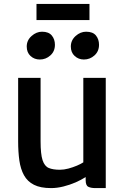

<svg xmlns="http://www.w3.org/2000/svg" viewBox="-20 -956 648 984"><path d="M242 8Q187.5 8 154 -9Q120.5 -26 103 -57.8Q85.5 -89.5 79.2 -133.5Q73 -177.5 73 -231V-557H188V-232Q188 -166 198.2 -135Q208.5 -104 230.2 -95Q252 -86 287 -86Q307.5 -86 330.8 -92.2Q354 -98.5 374.5 -107.2Q395 -116 407 -124V-557H522V8H469Q446 8 432.5 1.2Q419 -5.5 419 -33V-48.5Q397 -34.5 368 -21.5Q338 -8.5 305 -0.2Q272 8 242 8ZM184 -651Q156 -651 136.5 -669Q117 -687 117 -717.5Q117 -749.5 141.8 -771.5Q166.5 -793.5 195.5 -793.5Q229.5 -793.5 245.5 -774Q261.5 -754.5 261.5 -726.5Q261.5 -693 238.2 -672Q215 -651 184 -651ZM410 -651Q382.5 -651 362.8 -669Q343 -687 343 -717.5Q343 -749.5 367.5 -771.5Q392 -793.5 421.5 -793.5Q456 -793.5 471.8 -774Q487.5 -754.5 487.5 -726.5Q487.5 -693 464.2 -672Q441 -651 410 -651ZM167 -853V-936H438.5V-853Z"/></svg>

Font: Koeln Type Sans
Style: Regular
Weight: 400
Designer: Eben Sorkin
Foundry: Eben Sorkin
Version: Version 2.001